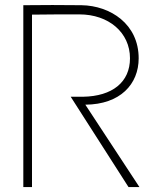

<svg xmlns="http://www.w3.org/2000/svg" viewBox="-20 -754 633 774"><path d="M109 0V-695C168 -696 239 -696 300 -696C418 -696 504 -623 504 -519C504 -423 433 -366 315 -364H265L498 0H542L324 -332C465 -333 539 -415 539 -519C539 -657 425 -731 309 -733C230 -734 153 -734 74 -733V0Z"/></svg>

Font: Kreadon Extra Light
Style: Regular
Weight: 200
Designer: kohakuno
Foundry: StudioGnu
Version: Version 1.000;Glyphs 3.1.2 (3151)